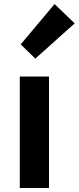

<svg xmlns="http://www.w3.org/2000/svg" viewBox="-20 -944 395 964"><path d="M79.3 0V-559.8H226V0ZM157.4 -649.7 83.9 -721.2 254.1 -923.7 354.9 -826.6Z"/></svg>

Font: Noto Sans KR Thin
Style: Regular
Weight: 100
Designer: Ryoko NISHIZUKA 西塚涼子 (kana, bopomofo & ideographs); Paul D. Hunt (Latin, Greek & Cyrillic); Sandoll Communications 산돌커뮤니
Foundry: Adobe
Version: Version 2.004-H2;hotconv 1.0.118;makeotfexe 2.5.65603